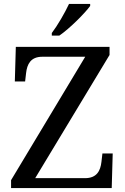

<svg xmlns="http://www.w3.org/2000/svg" viewBox="-20 -951 632 971"><path d="M242 -784V-771H280C333 -807 411 -886 436 -921V-931H329C308 -886 271 -822 242 -784ZM36 0H545L550 -175H498L493 -132C488 -88 470 -50 410 -50H158L534 -673V-714H60L55 -539H107L112 -582C117 -626 135 -664 194 -664H411L36 -40Z"/></svg>

Font: Noto Serif
Style: Regular
Weight: 400
Designer: Monotype Design Team
Foundry: Monotype Imaging Inc.
Version: Version 2.015